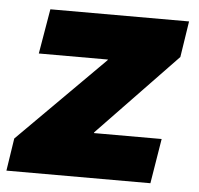

<svg xmlns="http://www.w3.org/2000/svg" viewBox="-44 -592 660 637"><g transform="rotate(5 285.5 -273.0)"><path d="M0 0 16.6 -108.4 301.8 -393.6 303.7 -396.5H73.2L98.6 -545.9H560.5L542 -425.8L279.3 -152.3L278.3 -149.4H503.9L479.5 0Z"/></g></svg>

Font: Inter Tight Black
Style: Italic
Weight: 900
Italic angle: -9.39999°
Designer: Rasmus Andersson
Foundry: rsms
Version: Version 3.004; ttfautohint (v1.8.4.7-5d5b)